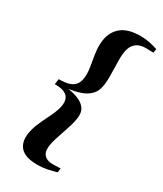

<svg xmlns="http://www.w3.org/2000/svg" viewBox="-236 -917 962 1136"><g transform="rotate(30 245.0 -349.0)"><path d="M223 133.5Q140.5 133.5 107.5 98.2Q74.5 63 83.5 1Q89 -33.5 102 -65.5Q115 -97.5 130.2 -127.8Q145.5 -158 158 -186.8Q170.5 -215.5 175 -242.5Q179 -267.5 172.5 -287.5Q166 -307.5 143 -319.5Q120 -331.5 74 -331.5L79.5 -368.5Q126 -368.5 152.2 -378Q178.5 -387.5 190.8 -405.2Q203 -423 206.5 -447Q210.5 -474.5 207 -504.5Q203.5 -534.5 197.5 -566.2Q191.5 -598 188.2 -631.2Q185 -664.5 190 -699Q200 -761.5 244.5 -796.8Q289 -832 372 -832Q407 -832 434.5 -826Q462 -820 490.5 -811L486 -784Q478 -784.5 468.2 -784.8Q458.5 -785 448.8 -785.2Q439 -785.5 430.5 -785.5Q408 -785.5 388 -777.2Q368 -769 353.8 -750Q339.5 -731 334.5 -698Q331 -677 331.2 -648.2Q331.5 -619.5 332.5 -588Q333.5 -556.5 333.2 -525.8Q333 -495 329 -469Q322 -426 296.5 -401.2Q271 -376.5 234.2 -364.5Q197.5 -352.5 157.5 -347Q196 -341.5 229 -328.2Q262 -315 279.8 -289.5Q297.5 -264 290.5 -220.5Q287 -195.5 278 -166.5Q269 -137.5 258.8 -107.8Q248.5 -78 240 -51Q231.5 -24 228.5 -2.5Q223.5 30.5 232.2 49.8Q241 69 259.2 77Q277.5 85 299.5 85Q308 85 317.2 84.8Q326.5 84.5 336 84Q345.5 83.5 354 83.5L349.5 112Q321 120.5 289.2 127Q257.5 133.5 223 133.5Z"/></g></svg>

Font: Merriweather 120pt ExtraBold
Style: Italic
Weight: 800
Italic angle: -7.8°
Version: Version 2.101